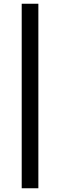

<svg xmlns="http://www.w3.org/2000/svg" viewBox="-20 -867 321 1026"><path d="M185 -847H96V139H185Z"/></svg>

Font: Bithumb Trading Sans Semibold
Style: Regular
Weight: 600
Designer: HamHyungwon
Foundry: Bithumb
Version: Version 1.100;Glyphs 3.1.2 (3151)